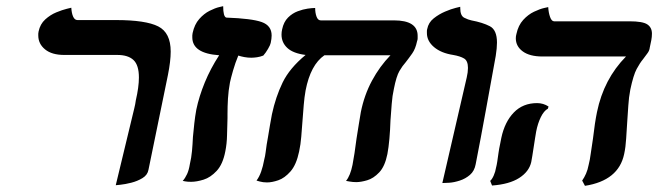

<svg xmlns="http://www.w3.org/2000/svg" viewBox="-20 -587 2132 622"><path d="M355 13 415 -236Q417 -243 418 -249.5Q419 -256 420 -262Q430 -305 430 -336Q430 -376 412.5 -392.5Q395 -409 360 -409H188Q148 -409 126 -427Q104 -445 104 -472Q104 -475 104 -478Q104 -481 105 -485Q110 -509 126.5 -524Q143 -539 162.5 -547Q182 -555 196.5 -558.5Q211 -562 211 -562Q212 -544 217 -533Q222 -522 231 -522H356Q452 -522 492.5 -501.5Q533 -481 533 -420Q533 -389 524 -344L461 -37Q458 -20 441.5 -10Q425 0 405 5Q385 10 370 11.5Q355 13 355 13Z M595 -55Q600 -76 602 -98Q604 -120 605 -143Q607 -165 609.5 -187.5Q612 -210 616 -232Q625 -275 643.5 -320Q662 -365 690 -408Q603 -414 603 -466Q603 -469 603 -472.5Q603 -476 604 -480Q610 -508 625.5 -525.5Q641 -543 659 -552Q677 -561 690 -564Q703 -567 703 -567Q703 -533 713 -530Q796 -527 828 -515.5Q860 -504 860 -472Q860 -462 857 -448Q856 -442 848.5 -429Q841 -416 833 -407Q823 -403 812.5 -401.5Q802 -400 794 -400Q783 -400 772 -402Q761 -404 752 -407Q742 -383 735 -358.5Q728 -334 725 -320Q720 -293 718.5 -267.5Q717 -242 717 -217V-204Q716 -176 715.5 -149Q715 -122 710 -97Q702 -55 682 -33.5Q662 -12 639.5 -5Q617 2 599 2Q587 2 579.5 0.5Q572 -1 572 -1Q580 -10 586 -23Q592 -36 595 -55Z M1256 -299Q1251 -277 1249 -250.5Q1247 -224 1245 -197Q1244 -166 1241.5 -137.5Q1239 -109 1235 -88Q1227 -48 1208.5 -28.5Q1190 -9 1169.5 -3Q1149 3 1134 3Q1123 3 1112 1Q1101 -1 1101 -1Q1115 -18 1122 -53Q1125 -68 1128.5 -91Q1132 -114 1135 -138Q1139 -162 1142.5 -185Q1146 -208 1149 -224Q1160 -279 1185 -325.5Q1210 -372 1245 -408H1031Q986 -377 970 -294Q966 -272 964 -247Q962 -222 960 -196Q958 -170 956 -144.5Q954 -119 949 -96Q940 -53 921 -31.5Q902 -10 881.5 -3Q861 4 845 4Q832 4 821.5 1Q811 -2 811 -2Q820 -14 826 -31Q832 -48 836 -70Q839 -81 840.5 -93.5Q842 -106 844 -119Q845 -124 846 -130.5Q847 -137 848 -142Q851 -162 854.5 -181Q858 -200 861 -217Q873 -273 895.5 -319.5Q918 -366 970 -409Q930 -414 911 -431.5Q892 -449 892 -475Q892 -479 892.5 -483.5Q893 -488 894 -492Q899 -516 913 -530Q927 -544 944.5 -550.5Q962 -557 976.5 -559Q991 -561 997 -561H1001Q1001 -545 1005.5 -533Q1010 -521 1019 -521H1256Q1333 -521 1333 -471Q1333 -467 1333 -462.5Q1333 -458 1331 -453Q1326 -429 1315.5 -414Q1305 -399 1294 -385Q1284 -374 1274 -357Q1264 -340 1256 -299Z M1413 6 1492 -336Q1496 -353 1496 -367Q1496 -390 1483.5 -397.5Q1471 -405 1448 -409Q1409 -415 1386 -434.5Q1363 -454 1363 -480Q1363 -483 1363 -486.5Q1363 -490 1364 -493Q1368 -514 1385 -527.5Q1402 -541 1422 -549.5Q1442 -558 1456.5 -561.5Q1471 -565 1471 -565V-561Q1471 -536 1484 -529.5Q1497 -523 1507 -521Q1544 -514 1567 -502Q1590 -490 1590 -449Q1590 -440 1589 -429.5Q1588 -419 1586 -406Q1570 -318 1554 -230Q1538 -142 1521 -55Q1517 -33 1502.5 -20.5Q1488 -8 1469.5 -2Q1451 4 1435.5 5Q1420 6 1413 6Z M2022 -297Q2017 -271 2015.5 -245Q2014 -219 2012 -193Q2010 -165 2008.5 -138Q2007 -111 2002 -88Q1984 -2 1875 15L1866 -2Q1873 -12 1878.5 -24.5Q1884 -37 1887 -53Q1891 -68 1894 -91Q1897 -114 1901 -138Q1907 -190 1914 -224Q1936 -331 2008 -404H1737Q1696 -404 1673.5 -420.5Q1651 -437 1651 -463Q1651 -467 1651.5 -470Q1652 -473 1653 -477Q1659 -505 1675 -522.5Q1691 -540 1710 -549Q1729 -558 1742.5 -561Q1756 -564 1756 -564Q1757 -546 1762 -532Q1767 -518 1775 -518H2019Q2062 -518 2077 -508Q2092 -498 2092 -478Q2092 -473 2091.5 -467.5Q2091 -462 2090 -457L2085 -433Q2084 -423 2077.5 -414.5Q2071 -406 2063 -395Q2053 -383 2042.5 -363.5Q2032 -344 2022 -297ZM1717 -161Q1716 -154 1713.5 -140Q1711 -126 1709 -111Q1707 -96 1704.5 -82Q1702 -68 1701 -62Q1694 -31 1662 -10.5Q1630 10 1574 14L1568 -1Q1574 -6 1579.5 -18.5Q1585 -31 1587 -44Q1589 -51 1591 -64Q1593 -77 1595 -92Q1597 -106 1600 -119.5Q1603 -133 1604 -140Q1615 -192 1644.5 -222.5Q1674 -253 1720 -253Q1740 -253 1757 -242L1755 -235Q1742 -228 1732 -207.5Q1722 -187 1717 -161Z"/></svg>

Font: Libertinus Serif Semibold Italic
Style: Regular
Weight: 600
Italic angle: -11.5°
Designer: Philipp H. Poll, Khaled Hosny
Foundry: Caleb Maclennan
Version: Version 7.051;RELEASE